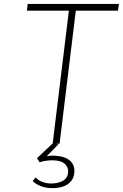

<svg xmlns="http://www.w3.org/2000/svg" viewBox="-20 -726 621 970"><path d="M120 -706H581L576 -672H363L281 0H246L328 -672H116ZM160 170Q170 182 188 190.5Q206 199 232 201Q270 202 295 189Q320 176 324 148Q327 123 310 104.5Q293 86 252 84Q236 83 214 86Q192 89 180 94L167 73L249 -4L275 3L197 83L181 74Q193 68 216 63.5Q239 59 261 61Q310 64 335 87Q360 110 355 150Q352 177 334.5 194.5Q317 212 290.5 219Q264 226 232 224Q203 222 180.5 212Q158 202 145 189Z"/></svg>

Font: Josefin Sans Thin ExtraLight
Style: Italic
Weight: 250
Italic angle: -7°
Version: Version 2.000